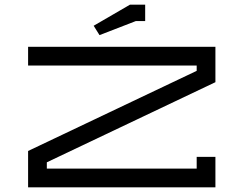

<svg xmlns="http://www.w3.org/2000/svg" viewBox="-20 -800 1040 820"><path d="M380 -690 405 -650 560 -710H600V-780H535ZM820 -497.4 100 -155.2V0H900V-130H820V-80H180V-106.8L900 -449V-600.2L100 -600V-520L820 -520.2Z"/></svg>

Font: KetosagCBd
Style: Regular
Weight: 500
Designer: gluk
Foundry: gluk
Version: Version 00.0024